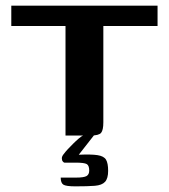

<svg xmlns="http://www.w3.org/2000/svg" viewBox="-20 -480 597 680"><path d="M20 -460H538V-388H346V-47Q346 -19 338 -9.5Q330 0 301 0H212V-388H20ZM247 180Q214 180 204.5 174Q195 168 195 149Q198 149 211.5 149Q225 149 249 149Q277 149 286.5 143.5Q296 138 296 124Q296 106 287 101Q278 96 248 96H208Q206 96 202.5 92Q199 88 199 80.5Q199 73 207 64Q212 57 220.5 48Q229 39 239 29Q249 19 259 10.5Q269 2 276 -1H313L259 68Q303 66 325.5 69.5Q348 73 355.5 85.5Q363 98 363 125Q363 152 352 164Q341 176 316 178Q291 180 247 180Z"/></svg>

Font: Genos Thin SemiBold
Style: Regular
Weight: 600
Version: Version 1.010